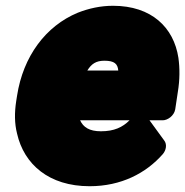

<svg xmlns="http://www.w3.org/2000/svg" viewBox="-20 -596 641 664"><path d="M257 -180H428C404 -156 375 -142 329 -142C289 -142 268 -156 257 -180ZM497 -180H543C559 -180 582 -195 586 -218L595 -278C602 -320 602 -360 597 -396C581 -501 504 -576 371 -576C328 -576 287 -567 249 -552C138 -506 60 -401 39 -265L36 -246C30 -207 30 -169 39 -134C63 -28 149 48 290 48C399 48 485 3 543 -63C555 -77 558 -97 548 -110ZM389 -352H282C296 -375 312 -386 341 -386C376 -386 387 -375 389 -352Z"/></svg>

Font: Asimov Print
Style: EIt
Weight: 500
Designer: Google
Version: Version 2.000980; 2014